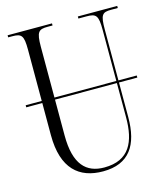

<svg xmlns="http://www.w3.org/2000/svg" viewBox="-109 -797 767 890"><g transform="rotate(-15 274.5 -352.0)"><path d="M276 10C402 10 453 -69 453 -203V-369H541V-379H453V-622C453 -694 462 -704 505 -704H537V-714H348V-704H387C433 -704 443 -694 443 -624V-379H146V-622C146 -695 157 -704 201 -704H224V-714H11V-704H30C75 -704 85 -694 85 -625V-379H8V-369H85V-215C85 -53 162 10 276 10ZM146 -197V-369H443V-205C443 -88 407 -6 286 -6C200 -6 146 -57 146 -197Z"/></g></svg>

Font: Noto Serif Display ExtraCondensed Light
Style: Regular
Weight: 300
Width: 2
Designer: Monotype Design Team
Foundry: Monotype Imaging Inc.
Version: Version 2.009